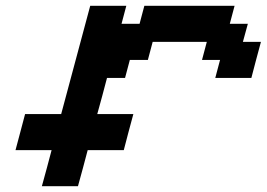

<svg xmlns="http://www.w3.org/2000/svg" viewBox="-20 -645 924 665"><path d="M125 0H250Q255.9 -21 267.1 -62.5Q278.3 -104 283.7 -125H408.7Q414.1 -145.5 425 -187.3Q436 -229 441.9 -250H316.9Q322.8 -270.5 334 -312.3Q345.2 -354 350.6 -375H413.1L429.7 -437.5H492.2L508.8 -500H696.3L679.7 -437.5H742.2L725.6 -375H850.6Q856 -395.5 866.9 -437.3Q877.9 -479 883.8 -500H821.3L838.4 -562.5H775.9L792.5 -625H480L463.4 -562.5H400.9L417.5 -625H292.5Q275.9 -562.5 242.2 -437.5Q208.5 -312.5 191.9 -250H66.9Q61.5 -229 50.3 -187.3Q39.1 -145.5 33.7 -125H158.7Q153.3 -104 142.1 -62.5Q130.9 -21 125 0Z"/></svg>

Font: Faithful 32x
Style: Oblique
Weight: 400
Foundry: Faithful Resource Pack
Version: Version 1.0; January 27, 2023